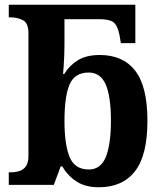

<svg xmlns="http://www.w3.org/2000/svg" viewBox="-20 -780 689 810"><path d="M397 10Q340 10 302.5 -14.5Q265 -39 243 -78H236L207 0H17V-53H24Q43 -53 60.5 -58Q78 -63 89 -78Q100 -93 100 -123V-640Q100 -683 76.5 -695Q53 -707 21 -707H17V-760H551V-598H490L484 -633Q475 -675 457.5 -687Q440 -699 400 -699H252V-589Q252 -569 251 -544.5Q250 -520 248.5 -498.5Q247 -477 246 -468H251Q272 -503 308 -525.5Q344 -548 401 -548Q499 -548 550.5 -481.5Q602 -415 602 -270Q602 -125 549.5 -57.5Q497 10 397 10ZM355 -65Q405 -65 426.5 -118Q448 -171 448 -271Q448 -373 426 -423.5Q404 -474 354 -474Q295 -474 273.5 -423.5Q252 -373 252 -270Q252 -171 273.5 -118Q295 -65 355 -65Z"/></svg>

Font: Noto Serif
Style: Bold
Weight: 700
Designer: Monotype Design Team
Foundry: Monotype Imaging Inc.
Version: Version 2.014